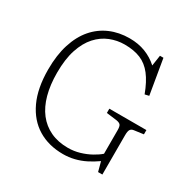

<svg xmlns="http://www.w3.org/2000/svg" viewBox="-162 -876 1047 1050"><g transform="rotate(30 362.0 -351.5)"><path d="M365 14Q274 14 206.5 -27Q139 -68 101.5 -148.5Q64 -229 64 -347Q64 -438 86 -507Q108 -576 148 -622.5Q188 -669 243.5 -693Q299 -717 366 -717Q421 -717 466 -699.5Q511 -682 546 -650L556 -717H578L615 -498L589 -492Q564 -559 533 -599Q502 -639 460 -656.5Q418 -674 359 -674Q312 -674 268 -656.5Q224 -639 189.5 -601Q155 -563 135 -502.5Q115 -442 115 -356Q115 -279 131.5 -218.5Q148 -158 180.5 -116Q213 -74 261 -51.5Q309 -29 371 -29Q409 -29 444.5 -39.5Q480 -50 510 -66.5Q540 -83 559 -100V-250Q559 -273 552 -281.5Q545 -290 525 -293L461 -301V-328H695V-301L636 -293Q621 -291 614.5 -281Q608 -271 608 -245V3H581L565 -57Q534 -35 502 -19Q470 -3 435.5 5.5Q401 14 365 14Z"/></g></svg>

Font: Literata 18pt ExtraLight
Style: Regular
Weight: 250
Designer: Latin by Veronika Burian and Jose Scaglione. Greek by Irene Vlachou. Cyrillic by Vera Evstafieva.
Foundry: TypeTogether
Version: Version 3.103;gftools[0.9.29]